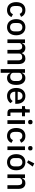

<svg xmlns="http://www.w3.org/2000/svg" viewBox="2306 -3141 1035 5687"><g transform="rotate(90 2823.5 -297.5)"><path d="M279 12Q223 12 179 -7Q135 -26 105 -61.5Q75 -97 59 -147.5Q43 -198 43 -260Q43 -322 59 -372.5Q75 -423 105 -458.5Q135 -494 179 -513Q223 -532 279 -532Q357 -532 407 -497Q457 -462 480 -404L390 -362Q379 -398 351.5 -419.5Q324 -441 279 -441Q219 -441 188.5 -403.5Q158 -366 158 -306V-213Q158 -153 188.5 -115.5Q219 -78 279 -78Q327 -78 355.5 -101.5Q384 -125 401 -164L484 -120Q458 -56 406 -22Q354 12 279 12Z M786 12Q732 12 687.5 -7Q643 -26 612 -61.5Q581 -97 564 -147.5Q547 -198 547 -260Q547 -322 564 -372.5Q581 -423 612 -458.5Q643 -494 687.5 -513Q732 -532 786 -532Q840 -532 884.5 -513Q929 -494 960 -458.5Q991 -423 1008 -372.5Q1025 -322 1025 -260Q1025 -198 1008 -147.5Q991 -97 960 -61.5Q929 -26 884.5 -7Q840 12 786 12ZM786 -78Q842 -78 876 -112.5Q910 -147 910 -216V-304Q910 -373 876 -407.5Q842 -442 786 -442Q730 -442 696 -407.5Q662 -373 662 -304V-216Q662 -147 696 -112.5Q730 -78 786 -78Z M1146 0V-520H1255V-434H1260Q1268 -454 1279.5 -472Q1291 -490 1307.5 -503.5Q1324 -517 1346.5 -524.5Q1369 -532 1399 -532Q1452 -532 1493 -506Q1534 -480 1553 -426H1556Q1570 -470 1610 -501Q1650 -532 1713 -532Q1791 -532 1834 -479.5Q1877 -427 1877 -330V0H1768V-317Q1768 -377 1745 -407.5Q1722 -438 1672 -438Q1651 -438 1632 -432.5Q1613 -427 1598.5 -416Q1584 -405 1575 -388Q1566 -371 1566 -349V0H1457V-317Q1457 -438 1362 -438Q1342 -438 1322.5 -432.5Q1303 -427 1288 -416Q1273 -405 1264 -388Q1255 -371 1255 -349V0Z M2028 -520H2137V-434H2142Q2159 -481 2197.5 -506.5Q2236 -532 2288 -532Q2387 -532 2441 -460.5Q2495 -389 2495 -260Q2495 -131 2441 -59.5Q2387 12 2288 12Q2236 12 2197.5 -14Q2159 -40 2142 -86H2137V200H2028ZM2255 -82Q2312 -82 2346 -118.5Q2380 -155 2380 -215V-305Q2380 -365 2346 -401.5Q2312 -438 2255 -438Q2205 -438 2171 -413.5Q2137 -389 2137 -349V-171Q2137 -131 2171 -106.5Q2205 -82 2255 -82Z M2824 12Q2768 12 2724 -7Q2680 -26 2649 -61.5Q2618 -97 2601.5 -147.5Q2585 -198 2585 -260Q2585 -322 2601.5 -372.5Q2618 -423 2649 -458.5Q2680 -494 2724 -513Q2768 -532 2824 -532Q2881 -532 2924.5 -512Q2968 -492 2997 -456.5Q3026 -421 3040.5 -374Q3055 -327 3055 -273V-232H2698V-215Q2698 -155 2733.5 -116.5Q2769 -78 2835 -78Q2883 -78 2916 -99Q2949 -120 2972 -156L3036 -93Q3007 -45 2952 -16.5Q2897 12 2824 12ZM2824 -447Q2796 -447 2772.5 -437Q2749 -427 2732.5 -409Q2716 -391 2707 -366Q2698 -341 2698 -311V-304H2940V-314Q2940 -374 2909 -410.5Q2878 -447 2824 -447Z M3320 0Q3263 0 3234 -29.5Q3205 -59 3205 -113V-431H3124V-520H3168Q3195 -520 3205.5 -532Q3216 -544 3216 -571V-662H3314V-520H3423V-431H3314V-89H3415V0Z M3596 -613Q3562 -613 3546.5 -629Q3531 -645 3531 -670V-687Q3531 -712 3546.5 -728Q3562 -744 3596 -744Q3630 -744 3645 -728Q3660 -712 3660 -687V-670Q3660 -645 3645 -629Q3630 -613 3596 -613ZM3541 -520H3650V0H3541Z M4007 12Q3951 12 3907 -7Q3863 -26 3833 -61.5Q3803 -97 3787 -147.5Q3771 -198 3771 -260Q3771 -322 3787 -372.5Q3803 -423 3833 -458.5Q3863 -494 3907 -513Q3951 -532 4007 -532Q4085 -532 4135 -497Q4185 -462 4208 -404L4118 -362Q4107 -398 4079.5 -419.5Q4052 -441 4007 -441Q3947 -441 3916.5 -403.5Q3886 -366 3886 -306V-213Q3886 -153 3916.5 -115.5Q3947 -78 4007 -78Q4055 -78 4083.5 -101.5Q4112 -125 4129 -164L4212 -120Q4186 -56 4134 -22Q4082 12 4007 12Z M4371 -613Q4337 -613 4321.5 -629Q4306 -645 4306 -670V-687Q4306 -712 4321.5 -728Q4337 -744 4371 -744Q4405 -744 4420 -728Q4435 -712 4435 -687V-670Q4435 -645 4420 -629Q4405 -613 4371 -613ZM4316 -520H4425V0H4316Z M4785 12Q4731 12 4686.5 -7Q4642 -26 4611 -61.5Q4580 -97 4563 -147.5Q4546 -198 4546 -260Q4546 -322 4563 -372.5Q4580 -423 4611 -458.5Q4642 -494 4686.5 -513Q4731 -532 4785 -532Q4839 -532 4883.5 -513Q4928 -494 4959 -458.5Q4990 -423 5007 -372.5Q5024 -322 5024 -260Q5024 -198 5007 -147.5Q4990 -97 4959 -61.5Q4928 -26 4883.5 -7Q4839 12 4785 12ZM4785 -78Q4841 -78 4875 -112.5Q4909 -147 4909 -216V-304Q4909 -373 4875 -407.5Q4841 -442 4785 -442Q4729 -442 4695 -407.5Q4661 -373 4661 -304V-216Q4661 -147 4695 -112.5Q4729 -78 4785 -78ZM4796 -582 4728 -615 4819 -795 4914 -749Z M5145 0V-520H5254V-434H5259Q5276 -476 5310.5 -504Q5345 -532 5405 -532Q5485 -532 5529.5 -479.5Q5574 -427 5574 -330V0H5465V-316Q5465 -438 5367 -438Q5346 -438 5325.5 -432.5Q5305 -427 5289 -416Q5273 -405 5263.5 -388Q5254 -371 5254 -348V0Z"/></g></svg>

Font: IBM Plex Sans Thai Looped Medium
Style: Regular
Weight: 500
Designer: Mike Abbink, Paul van der Laan, Pieter van Rosmalen, Ben Mitchell, Mark Frömberg
Foundry: Bold Monday
Version: Version 1.1